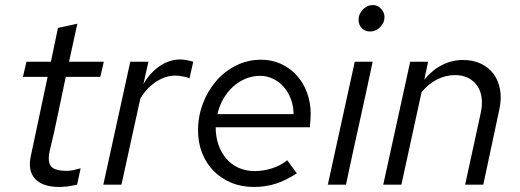

<svg xmlns="http://www.w3.org/2000/svg" viewBox="-20 -733 2062 762"><path d="M103 -117Q120 -195 136 -272.5Q152 -350 169 -428H71Q75 -443 78 -458Q81 -473 85 -488H182Q189 -522 196 -555Q203 -588 210 -622Q230 -627 248.5 -630.5Q267 -634 287 -639Q279 -601 270.5 -563.5Q262 -526 254 -488H392Q388 -473 385 -458Q382 -443 378 -428H241Q225 -354 210 -280Q195 -206 177 -133Q168 -91 182.5 -73Q197 -55 244 -55Q257 -55 267.5 -57Q278 -59 300 -65Q296 -48 293 -32.5Q290 -17 286 0Q273 2 259.5 5Q246 8 233 8Q228 9 224 9Q220 9 215 9Q149 9 119 -23.5Q89 -56 103 -117Z M390 0Q417 -123 443.5 -244Q470 -365 497 -488H569Q564 -465 559 -443.5Q554 -422 549 -399Q575 -444 613.5 -470.5Q652 -497 696 -497Q707 -497 722.5 -494Q738 -491 747 -488L732 -422Q724 -426 714 -428Q704 -430 692 -432Q688 -432 684.5 -432.5Q681 -433 677 -433Q637 -433 600 -409Q563 -385 537 -342L462 0Z M1158 -45Q1113 -16 1073 -3.5Q1033 9 988 9Q938 9 897.5 -8Q857 -25 827.5 -55Q798 -85 782 -126Q766 -167 766 -216Q766 -271 785 -321.5Q804 -372 837.5 -411Q871 -450 917 -473Q963 -496 1017 -496Q1059 -496 1095 -479.5Q1131 -463 1157.5 -434Q1184 -405 1198.5 -365.5Q1213 -326 1213 -281Q1213 -274 1212.5 -267.5Q1212 -261 1212 -255Q1211 -248 1210.5 -241.5Q1210 -235 1210 -228H836Q836 -190 847 -158.5Q858 -127 878 -103.5Q898 -80 927 -67Q956 -54 991 -54Q1025 -54 1059.5 -65Q1094 -76 1120 -97Q1130 -84 1139 -71Q1148 -58 1158 -45ZM1012 -432Q982 -432 954.5 -420.5Q927 -409 904.5 -388.5Q882 -368 866 -340Q850 -312 843 -280H1145Q1145 -311 1135 -338.5Q1125 -366 1107 -387Q1089 -408 1064.5 -420Q1040 -432 1012 -432Z M1449 -608Q1428 -608 1415.5 -621.5Q1403 -635 1403 -655Q1403 -677 1420 -695Q1437 -713 1460 -713Q1479 -713 1492.5 -698Q1506 -683 1506 -666Q1506 -642 1488.5 -625Q1471 -608 1449 -608ZM1459 -488Q1433 -365 1406 -244Q1379 -123 1353 0H1281Q1308 -123 1334.5 -244Q1361 -365 1388 -488Z M1501 0Q1528 -123 1554.5 -244Q1581 -365 1608 -488H1679Q1675 -470 1671.5 -452.5Q1668 -435 1664 -417Q1695 -455 1734.5 -475Q1774 -495 1817 -495Q1857 -495 1888 -480.5Q1919 -466 1938.5 -440Q1958 -414 1964.5 -378Q1971 -342 1962 -300Q1946 -225 1930 -150Q1914 -75 1898 0H1826Q1842 -72 1857 -142.5Q1872 -213 1888 -285Q1895 -317 1891.5 -344.5Q1888 -372 1874.5 -392Q1861 -412 1838.5 -423.5Q1816 -435 1786 -435Q1748 -435 1713.5 -417Q1679 -399 1653 -367Q1633 -275 1613 -183.5Q1593 -92 1573 0Z"/></svg>

Font: Rosa Sans Light
Style: Italic
Weight: 300
Italic angle: -12°
Designer: Pentagram / MCKL
Foundry: Pentagram / MCKL
Version: Version 1.005;September 16, 2019;FontCreator 11.5.0.2425 64-